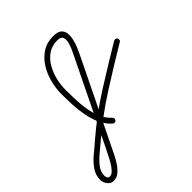

<svg xmlns="http://www.w3.org/2000/svg" viewBox="-338 -686 1143 1143"><g transform="rotate(-45 233.5 -114.5)"><path d="M212 71Q207 76 200 76.5Q193 77 188 72Q154 42 135.5 0.5Q117 -41 108.5 -87.5Q100 -134 98 -181Q96 -228 96 -269Q96 -316 108.5 -364.5Q121 -413 147 -454.5Q173 -496 212 -521.5Q251 -547 305 -547Q341 -547 357.5 -533.5Q374 -520 377 -498Q380 -476 374.5 -450.5Q369 -425 359 -400.5Q349 -376 340 -358Q276 -227 212.5 -96.5Q149 34 85 164Q85 164 85 164Q85 164 85 164Q76 183 63.5 208.5Q51 234 34.5 259Q18 284 -2.5 301Q-23 318 -47 318Q-71 318 -86.5 299Q-102 280 -102 257Q-102 215 -78 181.5Q-54 148 -20 120.5Q14 93 42 68Q158 -32 285 -112.5Q412 -193 543 -271Q549 -274 556 -272.5Q563 -271 567 -265Q570 -258 568.5 -251Q567 -244 560 -241Q431 -164 305.5 -84Q180 -4 65 94Q41 115 10 140Q-21 165 -44 194Q-67 223 -67 257Q-67 266 -62 274.5Q-57 283 -47 283Q-31 283 -16 267Q-1 251 12.5 228.5Q26 206 36.5 183.5Q47 161 54 149Q54 149 54 149Q54 149 54 149Q117 18 181 -112Q245 -242 308 -373Q315 -386 325.5 -409Q336 -432 342 -455.5Q348 -479 341 -495.5Q334 -512 305 -512Q259 -512 226 -489Q193 -466 172 -429.5Q151 -393 141 -350.5Q131 -308 131 -269Q131 -232 132.5 -188.5Q134 -145 141 -101.5Q148 -58 164.5 -19.5Q181 19 211 46Q216 51 216.5 58Q217 65 212 71Z"/></g></svg>

Font: FRB American Cursive
Style: Italic
Weight: 400
Italic angle: -25°
Version: Version 2.0;Modular Font Editor K font №1